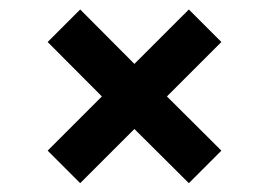

<svg xmlns="http://www.w3.org/2000/svg" viewBox="-20 -498 582 415"><path d="M153.3 -477.5 270.5 -359.9 388.2 -477.5 458.5 -407.2 340.8 -289.6 458.5 -172.4 388.2 -102.1 270.5 -219.2 153.3 -102.1 83 -172.4 200.2 -289.6 83 -407.2Z"/></svg>

Font: Noticia Text
Style: Bold
Weight: 700
Designer: JM Sole
Foundry: JM Sole
Version: Version 1.003